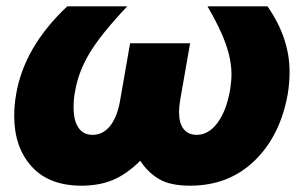

<svg xmlns="http://www.w3.org/2000/svg" viewBox="-20 -575 959 608"><path d="M392 -438 360 -255Q351 -204 328.5 -176Q306 -148 273 -148Q244 -148 228.5 -170.5Q213 -193 213 -235Q213 -263 218 -287Q228 -347 263.5 -406.5Q299 -466 383 -555H193Q56 -426 31 -276Q25 -242 25 -208Q25 -109 80 -48Q135 13 238 13Q295 13 338.5 -5.5Q382 -24 424 -66Q449 -28 484.5 -7.5Q520 13 582 13Q704 13 785.5 -65.5Q867 -144 891 -276Q897 -312 897 -347Q897 -455 827 -555H637Q678 -485 695.5 -434.5Q713 -384 713 -339Q713 -317 708 -287Q696 -222 668 -185Q640 -148 603 -148Q576 -148 561.5 -166.5Q547 -185 547 -220Q547 -236 550 -255L582 -438Z"/></svg>

Font: Geom Black
Style: Bold Italic
Weight: 900
Italic angle: -10°
Version: Version 1.102